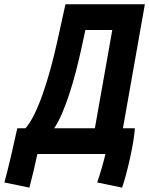

<svg xmlns="http://www.w3.org/2000/svg" viewBox="-78 -713 690 889"><path d="M58.1 155.8C71.8 104.5 83.5 53.2 95.2 0H410.2C401.4 38.1 388.7 82 372.1 131.8L487.3 155.8C509.8 91.8 543 -52.2 546.4 -119.1H491.2L592.8 -693.4H225.1L186.5 -518.1C148.9 -347.7 95.2 -180.7 40 -119.1H2C-16.1 -35.6 -35.2 48.3 -57.6 131.8ZM361.3 -119.1H172.9C221.7 -190.4 268.1 -345.2 299.3 -490.7L317.4 -574.2H441.9Z"/></svg>

Font: Cascadia Mono PL
Style: Bold Italic
Weight: 700
Italic angle: -10°
Monospace: yes
Designer: Aaron Bell
Foundry: Saja Typeworks
Version: Version 2404.023